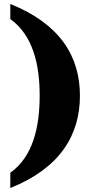

<svg xmlns="http://www.w3.org/2000/svg" viewBox="-20 -801 480 968"><path d="M32 147C284 46 383 -121 383 -319C383 -515 284 -680 32 -781V-705C146 -623 180 -476 180 -319C180 -160 146 -11 32 70Z"/></svg>

Font: Noto Serif Gurmukhi Black
Style: Regular
Weight: 900
Designer: Vaibhav Singh and the Monotype Design Team
Foundry: Monotype Imaging Inc.
Version: Version 2.004